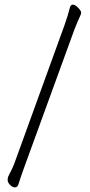

<svg xmlns="http://www.w3.org/2000/svg" viewBox="-20 -768 390 828"><path d="M258 -659Q273 -701 282 -737Q285 -748 294.5 -748Q304 -748 317 -734.5Q330 -721 330 -714Q330 -707 322.5 -692Q315 -677 301 -641L85 -48Q68 -1 59 28Q55 40 44.5 40Q34 40 23.5 29.5Q13 19 13 8.5Q13 -2 16 -8Q34 -41 44 -69Z"/></svg>

Font: ToneOZ-Pinyin-WenKai-Light
Style: Light
Weight: 300
Designer: Fontworks Inc.
Foundry: ToneOZ
Version: Version 0.240331